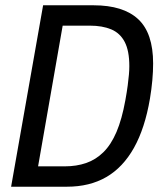

<svg xmlns="http://www.w3.org/2000/svg" viewBox="-20 -706 613 726"><path d="M22 0 143 -686H334Q446 -686 502.5 -633.5Q559 -581 559 -466Q559 -436 556 -402.5Q553 -369 547 -333Q528 -221 486.5 -147Q445 -73 382 -36.5Q319 0 233 0ZM124 -77H225Q269 -77 305.5 -89.5Q342 -102 371 -130.5Q400 -159 420.5 -207Q441 -255 454 -327Q460 -360 463 -383.5Q466 -407 467.5 -424Q469 -441 469 -456Q469 -514 451.5 -547.5Q434 -581 400.5 -595Q367 -609 320 -609H217Z"/></svg>

Font: Archivo Condensed
Style: Italic
Weight: 400
Width: 3
Italic angle: -10°
Designer: Hector Gatti
Foundry: Omnibus-Type
Version: Version 2.001